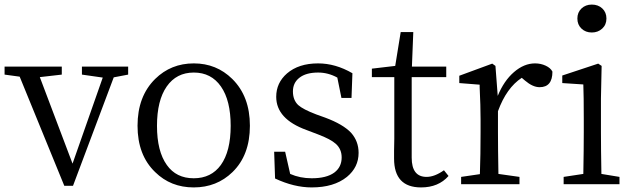

<svg xmlns="http://www.w3.org/2000/svg" viewBox="-23 -805 2767 839"><path d="M258 7 63 -470 -3 -479V-514H247V-479L151 -468L294 -90L426 -466L335 -479V-514H537V-479L474 -467L296 7Z M655 -53Q578 -127 578 -255.5Q578 -384 655 -460Q724 -528 824 -528Q923 -528 992 -460Q1069 -384 1069 -255.5Q1069 -127 993 -53Q924 14 823.5 14Q723 14 655 -53ZM942 -84Q985 -144 985 -255Q985 -366 942.5 -427Q900 -488 824 -488Q748 -488 705.5 -427Q663 -366 663 -255Q663 -144 706 -84Q747 -26 823.5 -26Q900 -26 942 -84Z M1339 14Q1262 14 1179 -25L1175 -142H1223L1245 -45Q1288 -26 1339 -26Q1404 -26 1438 -51Q1470 -75 1470 -117Q1470 -153 1445 -176Q1422 -197 1366 -218L1316 -237Q1184 -285 1184 -382Q1184 -443 1231 -484Q1282 -528 1367 -528Q1443 -528 1517 -485L1513 -377H1469L1451 -466Q1411 -488 1367 -488Q1314 -488 1285 -465Q1257 -443 1257 -405.5Q1257 -368 1280 -346Q1301 -327 1359 -305L1398 -291Q1476 -262 1511 -225Q1544 -188 1544 -137Q1544 -74 1493 -32Q1436 14 1339 14Z M1817 14Q1699 14 1699 -112Q1699 -123 1699 -146Q1700 -177 1700 -199V-468H1602V-505L1704 -517L1728 -665H1783L1777 -514H1927V-468H1776V-116Q1776 -32 1841 -32Q1876 -32 1917 -61L1937 -36Q1893 14 1817 14Z M1992 0V-32L2074 -44Q2077 -128 2077 -228V-283Q2077 -342 2073 -424Q2073 -431 2073 -435L1984 -442V-474L2128 -527L2142 -517L2152 -386Q2179 -452 2223 -490Q2267 -528 2315 -528Q2340 -528 2361.5 -518Q2383 -508 2391 -492Q2391 -424 2335 -424Q2305 -424 2271 -453L2257 -465Q2190 -421 2153 -319V-228Q2153 -157 2155 -45L2247 -32V0Z M2440 0V-32L2526 -45Q2528 -155 2528 -228V-284Q2528 -386 2526 -436L2434 -442V-475L2591 -527L2606 -517L2603 -375V-228Q2603 -155 2605 -45L2684 -32V0ZM2563 -785Q2591 -785 2609 -768Q2627 -751 2627 -724Q2627 -697 2608.5 -680Q2590 -663 2563 -663Q2536 -663 2518 -680Q2500 -697 2500 -724Q2500 -751 2518 -768Q2536 -785 2563 -785Z"/></svg>

Font: GenRyuMin TW R
Style: Regular
Weight: 400
Version: Version 1.501;PS 1;hotconv 16.6.51;makeotf.lib2.5.65220